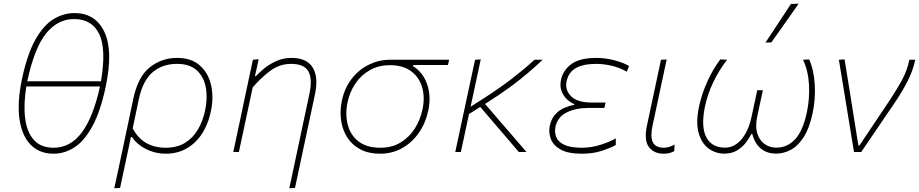

<svg xmlns="http://www.w3.org/2000/svg" viewBox="-20 -814 4920 1028"><path d="M267 9Q191.5 9 144.2 -39Q97 -87 84.2 -177Q71.5 -267 98 -392.5Q126.5 -526 170 -602.8Q213.5 -679.5 266.8 -711.8Q320 -744 378.5 -744Q490.5 -744 538.5 -643.8Q586.5 -543.5 546.5 -352.5Q519 -221 476.5 -141.5Q434 -62 380.8 -26.5Q327.5 9 267 9ZM376 -712Q289.5 -712 227 -635.2Q164.5 -558.5 126 -379H520.5Q550 -551.5 511.2 -631.8Q472.5 -712 376 -712ZM267.5 -23Q356.5 -23 417.5 -104Q478.5 -185 515.5 -351H121Q105.5 -256 114.5 -181.8Q123.5 -107.5 161 -65.2Q198.5 -23 267.5 -23Z M592 194Q604 137.5 615.5 84.5Q627 31.5 639.5 -28.5L694 -286Q719 -404 782.5 -454Q846 -504 928 -504Q1004 -504 1049.5 -464Q1095 -424 1110 -359.2Q1125 -294.5 1109.5 -220Q1087 -112 1023 -51.5Q959 9 867.5 9Q812 9 763.5 -15Q715 -39 686.5 -80H680.5L670 -28.5Q657.5 31 646.2 83.2Q635 135.5 623 192ZM867.5 -23Q928 -23 970.8 -49.2Q1013.5 -75.5 1040 -121Q1066.5 -166.5 1078.5 -224Q1092.5 -291.5 1081.5 -347.8Q1070.5 -404 1032.8 -438Q995 -472 928 -472Q849.5 -472 796.8 -427Q744 -382 722.5 -279.5L690.5 -127Q719 -72.5 764 -47.8Q809 -23 867.5 -23Z M1529 194Q1539.5 144.5 1553.8 78.2Q1568 12 1583.5 -62Q1596.5 -123.5 1610.2 -187.5Q1624 -251.5 1637 -313Q1653.5 -390.5 1631.5 -431.2Q1609.5 -472 1539 -472Q1477 -472 1427.5 -435.2Q1378 -398.5 1333 -346L1306.5 -222Q1293.5 -160.5 1282.2 -108.5Q1271 -56.5 1259 0H1229Q1241 -56.5 1252.2 -108.8Q1263.5 -161 1276 -221L1286.5 -271Q1296 -315.5 1308.2 -373.2Q1320.5 -431 1334 -494L1365 -497L1345 -406H1350Q1366.5 -424.5 1394.5 -447.5Q1422.5 -470.5 1459.8 -487.2Q1497 -504 1541 -504Q1622 -504 1654 -452.8Q1686 -401.5 1666.5 -310Q1655.5 -257.5 1646.2 -214Q1637 -170.5 1630 -139L1611.5 -52Q1599 7.5 1585.8 69Q1572.5 130.5 1559.5 192Z M2015 9Q1953.5 9 1909.5 -14.2Q1865.5 -37.5 1839.8 -77.5Q1814 -117.5 1806.5 -168Q1799 -218.5 1810 -273Q1824.5 -343 1863.2 -392.5Q1902 -442 1955.5 -468Q2009 -494 2067.5 -494H2384.5L2378.5 -466H2192.5L2191.5 -460Q2246.5 -425 2267.8 -360.5Q2289 -296 2273 -222Q2258.5 -154 2222 -102Q2185.5 -50 2132.5 -20.5Q2079.5 9 2015 9ZM2017 -23Q2078 -23 2124 -50.5Q2170 -78 2200 -124.5Q2230 -171 2242 -228Q2256 -292.5 2240.2 -346.5Q2224.5 -400.5 2181 -432.8Q2137.5 -465 2068 -465Q2007.5 -465 1960.5 -438.5Q1913.5 -412 1883 -367Q1852.5 -322 1841 -267Q1827.5 -202.5 1841.8 -146.8Q1856 -91 1899.5 -57Q1943 -23 2017 -23Z M2417.5 0Q2429.5 -56 2440.8 -108.2Q2452 -160.5 2465 -221.5L2475.5 -270.5Q2488.5 -331.5 2500 -384.8Q2511.5 -438 2523.5 -494L2554 -496Q2538 -421 2524 -356Q2510 -291 2499.5 -242.5L2560 -281Q2655.5 -342 2725 -396Q2794.5 -450 2841.5 -494H2885.5Q2849.5 -460 2808.2 -424.5Q2767 -389 2711.5 -348.2Q2656 -307.5 2577 -257.5L2660.5 -160.5Q2692 -124 2728 -82.5Q2764 -41 2799 0H2758Q2727.5 -36 2698 -70.5Q2668.5 -105 2636.5 -142L2551.5 -241.5L2491 -203.5Q2479.5 -148.5 2469 -100Q2458.5 -51.5 2447.5 0Z M3095 9Q3020 9 2980.2 -14.2Q2940.5 -37.5 2928.5 -72Q2916.5 -106.5 2923.5 -140Q2932 -179 2953.2 -202Q2974.5 -225 3001.5 -236.5Q3028.5 -248 3053.5 -252L3054.5 -257Q3036 -264 3016.8 -281.2Q2997.5 -298.5 2987 -325Q2976.5 -351.5 2983.5 -386Q2995 -439.5 3040.5 -471.8Q3086 -504 3172.5 -504Q3223 -504 3272.5 -490.5Q3322 -477 3348 -460.5L3336 -430Q3298 -452 3254.8 -462Q3211.5 -472 3173 -472Q3103 -472 3063.5 -449.8Q3024 -427.5 3013.5 -378Q3004 -334 3036.8 -299.5Q3069.5 -265 3148 -265H3222.5L3216 -236H3128Q3063 -236 3014.2 -212Q2965.5 -188 2954 -135Q2948 -106.5 2958 -80.8Q2968 -55 3000.8 -39Q3033.5 -23 3096 -23Q3143.5 -23 3191.2 -37.5Q3239 -52 3277 -73V-37.5Q3249.5 -22 3202.2 -6.5Q3155 9 3095 9Z M3533.5 9Q3481 9 3454.2 -27Q3427.5 -63 3443.5 -140Q3452 -180.5 3458.5 -209.8Q3465 -239 3471.5 -271Q3484.5 -332.5 3495.8 -385.2Q3507 -438 3519 -494L3549.5 -495.5Q3529.5 -402.5 3512.8 -324Q3496 -245.5 3484.5 -191L3473.5 -140Q3461 -82 3475.5 -52.5Q3490 -23 3535 -23Q3561 -23 3592 -40L3590 -4.5Q3580 1 3566 5Q3552 9 3533.5 9Z M3857.5 8.5Q3812 8.5 3774.2 -18.8Q3736.5 -46 3720.5 -102.5Q3704.5 -159 3723.5 -247.5Q3738 -313 3767.5 -378.2Q3797 -443.5 3836.5 -496L3873 -494Q3829.5 -438 3798.8 -373.5Q3768 -309 3754 -241.5Q3732.5 -134.5 3761.8 -79Q3791 -23.5 3861.5 -23.5Q3912.5 -23.5 3950.2 -68.2Q3988 -113 4004.5 -191.5Q4013 -231.5 4020.2 -264.8Q4027.5 -298 4034.5 -331H4064.5Q4057.5 -297.5 4050 -263.2Q4042.5 -229 4034 -188.5Q4023 -137 4034.5 -100Q4046 -63 4073.2 -43.2Q4100.5 -23.5 4136.5 -23.5Q4196 -23.5 4237.8 -69Q4279.5 -114.5 4300.5 -214.5Q4315.5 -286 4311.5 -360.5Q4307.5 -435 4279.5 -494L4312.5 -496Q4338.5 -436.5 4342.5 -358.8Q4346.5 -281 4331 -208.5Q4313.5 -127 4282.8 -79.5Q4252 -32 4214 -11.8Q4176 8.5 4136.5 8.5Q4095 8.5 4068 -8.5Q4041 -25.5 4026.8 -50Q4012.5 -74.5 4008 -96.5H4003Q3992 -74.5 3973.2 -50Q3954.5 -25.5 3926.2 -8.5Q3898 8.5 3857.5 8.5ZM4078.5 -586Q4113.5 -639 4147.5 -690.5Q4181.5 -742 4215 -793L4256 -794Q4219.5 -742 4183.2 -690.5Q4147 -639 4110 -587Z M4552.5 0Q4545 -46 4537 -94.2Q4529 -142.5 4522 -186L4507.5 -274.5Q4498.5 -329.5 4489.5 -384.5Q4480.5 -439.5 4471.5 -494L4502 -496Q4514.5 -419 4530 -322.8Q4545.5 -226.5 4559.5 -137.5L4576 -35H4581.5L4744.5 -278.5Q4785 -339.5 4811.2 -389Q4837.5 -438.5 4849 -494H4880.5Q4868 -435 4838.5 -377.8Q4809 -320.5 4770.5 -264Q4682.5 -133.5 4591 0Z"/></svg>

Font: Commissioner Thin
Style: Italic
Weight: 100
Italic angle: -12°
Designer: Kostas Bartsokas
Foundry: Kostas Bartsokas
Version: Version 1.000; ttfautohint (v1.8.3)